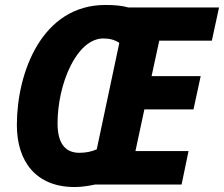

<svg xmlns="http://www.w3.org/2000/svg" viewBox="-20 -744 903 774"><path d="M281 10C310 10 339 5 363 0H712L740 -135H526L562 -303H760L789 -437H591L622 -580H834L863 -714H497C473 -721 442 -724 405 -724C149 -724 48 -452 48 -240C48 -93 125 10 281 10ZM300 -128C243 -128 212 -166 212 -247C212 -404 288 -589 397 -589C422 -589 444 -583 461 -571L370 -142C350 -133 326 -128 300 -128Z"/></svg>

Font: Noto Sans SemiCondensed ExtraBold
Style: Italic
Weight: 800
Width: 4
Italic angle: -12°
Designer: Monotype Design Team
Foundry: Monotype Imaging Inc.
Version: Version 2.013